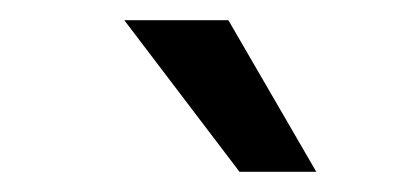

<svg xmlns="http://www.w3.org/2000/svg" viewBox="-20 -810 392 190"><path d="M293 -640 206 -790H103L217 -640Z"/></svg>

Font: Plus Jakarta Sans
Style: Regular
Weight: 400
Designer: Gumpita Rahayu
Foundry: Tokotype
Version: Version 2.071;gftools[0.9.30]